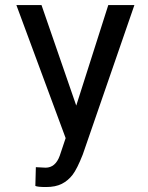

<svg xmlns="http://www.w3.org/2000/svg" viewBox="-20 -731 588 761"><path d="M282.2 -312.5 409.2 -710.9H512.7L308.1 -118.7Q285.6 -61.5 267.8 -38.3Q250 -15.1 225.1 -2.4Q200.2 10.3 162.6 10.3Q128.9 10.3 120.1 5.9L122.1 -68.4L160.6 -66.4Q199.7 -66.4 216.8 -113.8L240.2 -183.6L44.9 -710.9H144.5Z"/></svg>

Font: MAUL Condensed
Style: Condensed Regular
Weight: 400
Designer: MAUL
Version: Version 1.0; 2020; ttfautohint (v1.8.3)